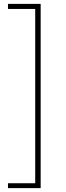

<svg xmlns="http://www.w3.org/2000/svg" viewBox="-20 -800 339 987"><path d="M21 142H161V-754H21V-780H189V167H21Z"/></svg>

Font: Noto Sans CJK TC Thin
Style: Regular
Weight: 250
Designer: Ryoko NISHIZUKA ???? (kana & ideographs); Paul D. Hunt (Latin, Greek & Cyrillic); Wenlong ZHANG ??? (bopomofo); Sandoll 
Foundry: Adobe Systems Incorporated
Version: Version 1.004 January 19, 2016